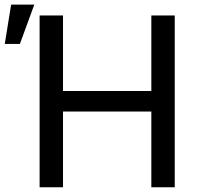

<svg xmlns="http://www.w3.org/2000/svg" viewBox="-92 -793 835 813"><path d="M75.7 0V-727.5H174.8V-407.7H548.8V-727.5H647.9V0H548.8V-320.8H174.8V0ZM-71.8 -606.9 -44.9 -773.4H53.2L-7.8 -606.9Z"/></svg>

Font: Inter Cardless Tabular
Style: Regular
Weight: 400
Designer: Rasmus Andersson
Foundry: rsms
Version: Version 4.000;git-4fc901f